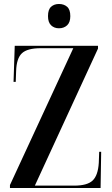

<svg xmlns="http://www.w3.org/2000/svg" viewBox="-20 -944 564 964"><path d="M30 0V-15L348 -702H185Q117 -702 90 -676.5Q63 -651 61 -588L59 -533H48L54 -714H472V-700L155 -12H353Q418 -12 445 -37.5Q472 -63 476 -126L478 -182H488L485 0ZM276 -802Q252 -802 236.5 -817Q221 -832 221 -863Q221 -896 236.5 -910Q252 -924 276 -924Q301 -924 317 -910Q333 -896 333 -863Q333 -832 317 -817Q301 -802 276 -802Z"/></svg>

Font: Noto Serif Display ExtraCondensed SemiBold
Style: Regular
Weight: 600
Width: 2
Designer: Monotype Design Team
Foundry: Monotype Imaging Inc.
Version: Version 2.009